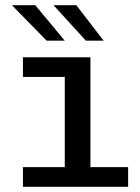

<svg xmlns="http://www.w3.org/2000/svg" viewBox="-20 -721 540 741"><path d="M68.5 0V-76H230V-424H68.5V-500H329V-76H474.5V0ZM311.5 -564 186.5 -701H274.5L380 -564ZM160 -564 26 -701H116L230 -564Z"/></svg>

Font: Trispace Thin
Style: Regular
Weight: 400
Version: Version 1.210